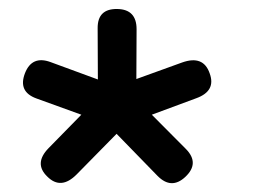

<svg xmlns="http://www.w3.org/2000/svg" viewBox="-20 -798 570 431"><path d="M243.7 -777.8Q286.6 -776.9 286.6 -732.4L286.1 -620.6L388.7 -657.7Q436.5 -674.8 450.7 -633.3Q465.3 -593.8 420.9 -577.6L320.8 -540.5L397.5 -463.4Q428.7 -431.6 396 -400.9Q364.7 -371.6 333.5 -403.3L241.7 -497.6L152.3 -406.7Q116.7 -370.6 85.9 -401.9Q55.7 -431.2 88.9 -465.3L162.6 -540.5L61.5 -577.1Q20 -592.3 36.1 -633.8Q51.8 -673.8 93.3 -658.7L199.7 -619.6Q199.7 -677.2 199.2 -734.4Q198.7 -778.8 243.7 -777.8Z"/></svg>

Font: Comic Relief
Style: Regular
Weight: 400
Designer: Jeff Davis
Foundry: Loudifier
Version: Version 1.0